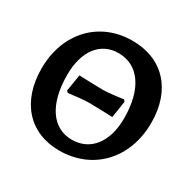

<svg xmlns="http://www.w3.org/2000/svg" viewBox="-148 -803 970 967"><g transform="rotate(30 337.0 -320.0)"><path d="M312 12C508 12 645 -133 645 -341C645 -532 534 -652 357 -652C164 -652 29 -508 29 -302C29 -110 139 12 312 12ZM340 -67C227 -67 157 -168 157 -339C157 -478 223 -563 327 -563C443 -563 515 -463 515 -292C515 -153 447 -67 340 -67ZM205 -261C241 -266 298 -272 324 -272C362 -272 425 -269 460 -268L475 -365L467 -375C431 -369 374 -363 348 -363C310 -363 247 -366 212 -367L196 -270Z"/></g></svg>

Font: Alegreya SC
Style: Bold
Weight: 700
Designer: Juan Pablo del Peral
Foundry: Huerta Tipografica
Version: Version 2.007;PS 002.007;hotconv 1.0.88;makeotf.lib2.5.64775